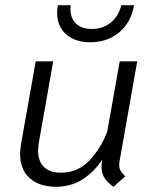

<svg xmlns="http://www.w3.org/2000/svg" viewBox="-20 -705 591 736"><path d="M437 -72Q437 -60 442 -51Q447 -42 460 -29L415 11Q391 -6 380 -24Q369 -42 369 -66Q369 -73 371 -87L372 -93Q341 -46 296.5 -17.5Q252 11 195 11Q131 11 94 -22Q57 -55 57 -116Q57 -127 61 -155L117 -470H184L129 -159Q126 -143 126 -128Q126 -87 148.5 -65Q171 -43 213 -43Q278 -43 322 -89Q366 -135 391 -200L439 -470H506L438 -85Q437 -80 437 -72ZM199 -656Q199 -670 202 -685H251Q250 -680 250 -671Q250 -635 271.5 -614.5Q293 -594 332 -594Q374 -594 404 -618Q434 -642 445 -685H494Q483 -620 437.5 -581.5Q392 -543 326 -543Q268 -543 233.5 -573.5Q199 -604 199 -656Z"/></svg>

Font: KoHo
Style: Italic
Weight: 400
Italic angle: -10°
Designer: Cadson Demak & Katatrad Team
Foundry: Cadson Demak Co.,Ltd.
Version: Version 1.000